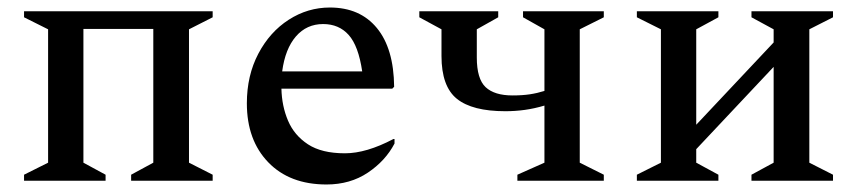

<svg xmlns="http://www.w3.org/2000/svg" viewBox="-20 -481 2281 511"><path d="M108 -403 44 -435V-451H546V-435L483 -403V-48L546 -16V0H329V-16L388 -48V-404H202V-48L261 -16V0H44V-16L108 -48Z M849 10Q751 10 694 -49Q637 -108 637 -206Q637 -280 667.5 -338Q698 -396 748.5 -428.5Q799 -461 858 -461Q938 -461 983 -406.5Q1028 -352 1029 -250L1024 -245H729Q730 -199 746.5 -160Q763 -121 799.5 -97Q836 -73 898 -73Q955 -73 1027 -111H1030V-99Q1006 -53 959 -21.5Q912 10 849 10ZM840 -417Q796 -417 767.5 -384Q739 -351 731 -291H944Q934 -359 908 -388Q882 -417 840 -417Z M1155 -332V-403L1096 -435V-451H1306V-435L1249 -403V-328Q1249 -271 1272.5 -249Q1296 -227 1344 -227Q1370 -227 1390 -230Q1410 -233 1429 -239V-403L1372 -435V-451H1587V-435L1523 -403V-48L1587 -16V0H1357V-16L1429 -48V-200Q1402 -192 1376.5 -188.5Q1351 -185 1325 -185Q1237 -185 1196 -218Q1155 -251 1155 -332Z M1739 -403 1675 -435V-451H1892V-435L1833 -403V-149L2039 -368V-403L1980 -435V-451H2197V-435L2134 -403V-48L2197 -16V0H1980V-16L2039 -48V-303L1833 -84V-48L1892 -16V0H1675V-16L1739 -48Z"/></svg>

Font: Spectral Medium
Style: Regular
Weight: 500
Designer: Jean-Baptiste Levee
Foundry: Production Type
Version: Version 2.001